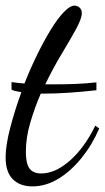

<svg xmlns="http://www.w3.org/2000/svg" viewBox="-26 -617 373 683"><path d="M89 46Q45 46 19.5 20.5Q-6 -5 -6 -57Q-6 -99 10 -161Q26 -223 50 -289Q42 -291 32.5 -292.5Q23 -294 15 -298V-325Q28 -323 38.5 -322Q49 -321 61 -320Q82 -373 106.5 -423Q131 -473 155 -512Q179 -551 201 -574Q223 -597 239 -597Q249 -597 257 -590Q265 -583 265 -570Q265 -551 244.5 -513.5Q224 -476 193.5 -425.5Q163 -375 135 -317Q143 -317 151.5 -317Q160 -317 168 -317Q208 -317 244 -318.5Q280 -320 317 -324V-296Q262 -290 216.5 -287Q171 -284 132 -284Q129 -284 125.5 -284Q122 -284 119 -284Q97 -233 81.5 -180Q66 -127 66 -77Q66 -35 79 -17.5Q92 0 121 0Q171 0 223 -46Q275 -92 313 -170L327 -160Q302 -102 264 -55Q226 -8 181.5 19Q137 46 89 46Z"/></svg>

Font: Dancing Script SemiBold
Style: Regular
Weight: 600
Designer: Pablo Impallari
Foundry: Pablo Impallari
Version: Version 2.001